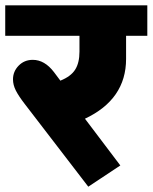

<svg xmlns="http://www.w3.org/2000/svg" viewBox="-35 -674 578 727"><path d="M14.2 -373.6Q14.2 -403.4 35.6 -425.4Q57.1 -447.4 89 -447.4Q134 -447.4 169.4 -400.9L193.6 -368.6Q233.6 -384.7 249.7 -410.5Q265.9 -436.3 265.9 -478.3V-538.4H-15.2V-653.7H522.8V-538.4H442.4V-451Q442.4 -297.8 286.7 -224.5L420.6 -47.5L299.3 32.9L58.1 -281.1Q35.9 -309.9 25 -331.1Q14.2 -352.4 14.2 -373.6Z"/></svg>

Font: Khula ExtraBold
Style: Regular
Weight: 800
Designer: Erin McLaughlin, Steve Matteson
Version: Version 1.002;PS 1.0;hotconv 1.0.72;makeotf.lib2.5.5900; ttf